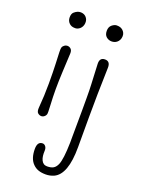

<svg xmlns="http://www.w3.org/2000/svg" viewBox="-152 -609 692 941"><g transform="rotate(20 194.0 -138.0)"><path d="M136.7 -517.6Q140.1 -509.8 139.4 -498.8Q138.7 -487.8 134.3 -480Q129.9 -472.2 124 -467.3Q112.8 -458.5 101.1 -458.5Q89.4 -458.5 82.5 -461.2Q75.7 -463.9 70.3 -468.8Q57.6 -480.5 57.6 -499.5Q57.6 -518.6 67.4 -526.9Q83.5 -541 99.6 -541Q126 -541 136.7 -517.6ZM110.4 -4.9Q102.1 3.4 92.3 3.4Q82.5 3.4 74 -3.9Q65.4 -11.2 67.4 -33.7Q72.8 -95.7 72.8 -159.2Q72.8 -222.7 71 -262Q69.3 -301.3 68.6 -321.3Q67.9 -341.3 70.3 -347.2Q72.8 -353 77.1 -356.4Q85.4 -364.3 95.7 -364.3Q106 -364.3 113.8 -356.9Q121.6 -349.6 121.1 -334Q118.7 -283.2 116.2 -233.9Q113.8 -184.6 113.8 -145Q113.8 -105.5 116.2 -63.2Q118.7 -21 116.5 -14.9Q114.3 -8.8 110.4 -4.9ZM317.4 -467.3Q306.2 -458.5 290.5 -458.5Q274.9 -458.5 262.9 -468.8Q251 -479 251 -499.5Q251 -520 263.9 -530.5Q276.9 -541 288.6 -541Q300.3 -541 307.6 -538.3Q314.9 -535.6 320.8 -530.3Q326.7 -524.9 330.3 -517.3Q334 -509.8 333.3 -498.8Q332.5 -487.8 328.1 -480Q323.7 -472.2 317.4 -467.3ZM318.4 -331.1Q314 -181.6 314 -72.3V85Q314 227.5 252 255.9Q231.9 264.6 210 264.6Q188 264.6 171.9 259Q155.8 253.4 143.6 241.2Q117.7 216.3 117.7 165Q117.7 126.5 145 126.5Q153.8 126.5 160.4 134.8Q167 143.1 166.3 157.5Q165.5 171.9 167 183.8Q168.5 195.8 172.9 205.1Q182.1 225.1 203.1 225.1Q224.1 225.1 236.1 217.8Q248 210.4 255.4 193.4Q268.1 164.1 270 76.7V59.1L271 -90.8V-156.7Q271 -197.3 269.5 -227.1Q268.1 -256.8 267.1 -277.6Q266.1 -298.3 264.6 -331.5Q263.2 -364.7 291.3 -364.7Q319.3 -364.7 318.4 -331.1Z"/></g></svg>

Font: Pompiere
Style: Regular
Weight: 400
Designer: Karolina Lach
Foundry: Sorkin Type Co.
Version: Version 1.002